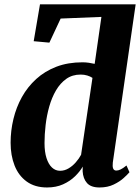

<svg xmlns="http://www.w3.org/2000/svg" viewBox="-20 -838 634 869"><path d="M193 10.5Q138 10.5 101 -16.2Q64 -43 46 -88.8Q28 -134.5 28 -192Q28 -246.5 40.8 -299.5Q53.5 -352.5 79.2 -398.8Q105 -445 144 -480.5Q183 -516 235.2 -536Q287.5 -556 353.5 -556Q367 -556 381.5 -554Q396 -552 408.5 -549L439 -761.5L254.5 -754L203.5 -645L132.5 -651.5L161 -818.5H594L490.5 -102Q488.5 -84.5 492.2 -75.2Q496 -66 506.5 -66Q515 -66 525.8 -71Q536.5 -76 552.5 -89L566 -58.5Q558 -49 540 -32.5Q522 -16 494.5 -2.8Q467 10.5 430.5 10.5Q391.5 10.5 373.8 -9.5Q356 -29.5 354 -63L354.5 -84Q342 -62 319.5 -40Q297 -18 265.5 -3.8Q234 10.5 193 10.5ZM252 -65Q272 -65 290.2 -75.8Q308.5 -86.5 323.2 -103.5Q338 -120.5 347 -137.5L398.5 -485.5Q389 -492 375.2 -496.2Q361.5 -500.5 345 -500.5Q307.5 -500.5 280 -481Q252.5 -461.5 233.5 -429Q214.5 -396.5 203 -356Q191.5 -315.5 186.5 -272.5Q181.5 -229.5 181.5 -190.5Q181.5 -150.5 190.5 -122.5Q199.5 -94.5 215.2 -79.8Q231 -65 252 -65Z"/></svg>

Font: Merriweather 48pt ExtraBold
Style: Italic
Weight: 800
Italic angle: -7.8°
Version: Version 2.101